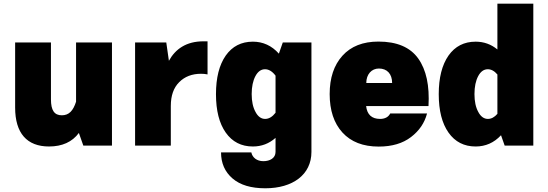

<svg xmlns="http://www.w3.org/2000/svg" viewBox="-20 -784 2950 1034"><path d="M61.5 -204.6C61.5 -67.4 124.5 4.9 244.1 4.9C314.9 4.9 368.7 -19.5 404.8 -67.9L428.7 0H583V-555.2H389.6V-236.3C374 -187.5 351.6 -163.1 313 -163.1C272.5 -163.1 254.4 -189.9 254.4 -249V-555.2H61.5Z M707.5 0H899.9V-213.4C899.9 -269 915 -312 945.3 -341.8C975.1 -371.6 1014.2 -386.7 1062.5 -386.7C1074.7 -386.7 1086.4 -385.7 1097.7 -383.3V-561.5H1075.7C982.4 -561.5 924.3 -519.5 889.6 -456.5L875.5 -555.2H707.5Z M1143.1 -276.9C1143.1 -188.5 1160.6 -119.6 1195.8 -69.8C1231 -20 1279.8 4.9 1341.8 4.9C1388.7 4.9 1429.2 -10.7 1463.9 -41.5V34.2C1463.9 67.4 1433.6 84 1398.4 84C1362.8 84 1338.9 64 1333.5 36.6H1170.4C1170.4 94.7 1190.9 141.6 1232.4 177.2C1273.4 212.4 1332 230 1408.7 230C1556.6 230 1657.2 156.7 1657.2 34.2V-555.2H1502.9L1481.9 -495.1C1443.4 -538.1 1396.5 -559.6 1341.8 -559.6C1279.8 -559.6 1231 -534.7 1195.8 -484.9C1160.6 -434.6 1143.1 -365.2 1143.1 -276.9ZM1335.4 -277.3C1335.4 -316.9 1342.3 -349.1 1355.5 -374C1368.7 -398.9 1386.2 -411.1 1407.2 -411.1C1427.7 -411.1 1446.8 -399.4 1463.9 -376.5V-176.8C1446.8 -154.8 1428.2 -143.6 1407.7 -143.6C1386.7 -143.6 1369.1 -156.2 1356 -181.2C1342.3 -206.1 1335.4 -237.8 1335.4 -277.3Z M2287.6 -212.9C2293.9 -322.3 2275.9 -407.7 2232.4 -468.8C2189 -529.8 2117.2 -560.1 2018.1 -560.1C1934.6 -560.1 1870.1 -534.7 1824.2 -483.9C1778.3 -433.1 1755.4 -364.3 1755.4 -277.3C1755.4 -189.9 1778.3 -120.6 1824.2 -70.3C1870.1 -20 1935.1 5.4 2019.5 5.4C2090.8 5.4 2148.9 -11.7 2193.4 -45.9C2237.8 -79.6 2266.6 -122.1 2279.8 -172.9H2081.5C2071.3 -152.8 2051.8 -143.6 2026.9 -143.6C1982.4 -143.6 1957 -166.5 1951.7 -212.9ZM1952.6 -336.9C1952.6 -383.8 1981 -415 2020.5 -415C2064.9 -415 2091.8 -385.7 2091.8 -336.9Z M2342.8 -276.9C2342.8 -188.5 2360.4 -119.6 2395.5 -69.8C2430.7 -20 2479.5 4.9 2541.5 4.9C2594.7 4.9 2640.6 -15.1 2678.2 -55.7L2697.8 0H2852.1V-764.2H2658.7V-517.6C2625 -545.4 2585.9 -559.6 2541.5 -559.6C2479.5 -559.6 2430.7 -534.7 2395.5 -484.9C2360.4 -434.6 2342.8 -365.2 2342.8 -276.9ZM2535.2 -277.3C2535.2 -316.9 2542 -349.1 2555.2 -374C2568.4 -398.9 2585.9 -411.1 2606.9 -411.1C2625 -411.1 2642.6 -401.9 2658.7 -382.8V-170.9C2643.1 -152.8 2626 -143.6 2607.4 -143.6C2586.4 -143.6 2568.8 -156.2 2555.7 -181.2C2542 -206.1 2535.2 -237.8 2535.2 -277.3Z"/></svg>

Font: Estedad Black
Style: Regular
Weight: 900
Designer: Amin Abedi
Version: Version 7.3